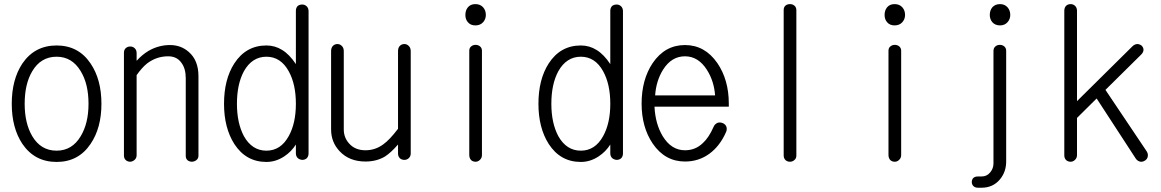

<svg xmlns="http://www.w3.org/2000/svg" viewBox="-20 -754 5540 916"><path d="M250 -537.1Q145.5 -537.1 86.9 -451.2Q36.1 -375 36.1 -258.8Q36.1 -143.6 86.9 -67.4Q145.5 18.6 250 18.6Q354.5 18.6 412.1 -67.4Q463.9 -143.6 463.9 -258.8Q463.9 -375 412.1 -451.2Q354.5 -537.1 250 -537.1ZM250 -483.4Q324.2 -483.4 365.2 -414.1Q402.3 -353.5 402.3 -258.8Q402.3 -166 365.2 -104.5Q324.2 -35.2 250 -35.2Q174.8 -35.2 133.8 -104.5Q97.7 -166 97.7 -258.8Q97.7 -353.5 133.8 -414.1Q174.8 -483.4 250 -483.4Z M571.3 -502V-12.7Q571.3 2 580.1 9.8Q588.9 17.6 601.6 17.6Q613.3 16.6 622.1 8.8Q631.8 0 631.8 -13.7V-395.5Q657.2 -431.6 681.6 -451.2Q726.6 -485.4 782.2 -485.4Q824.2 -485.4 845.7 -454.1Q866.2 -426.8 866.2 -380.9V-9.8Q866.2 2.9 875 10.7Q883.8 17.6 896.5 17.6Q908.2 16.6 917 9.8Q926.8 2 926.8 -10.7V-390.6Q926.8 -466.8 879.9 -506.8Q842.8 -539.1 791 -539.1Q736.3 -539.1 687.5 -510.7Q657.2 -492.2 631.8 -463.9V-501Q631.8 -515.6 622.1 -524.4Q613.3 -532.2 601.6 -532.2Q588.9 -532.2 580.1 -524.4Q571.3 -516.6 571.3 -502Z M1452.1 -700.2Q1452.1 -715.8 1442.4 -724.6Q1433.6 -732.4 1421.9 -732.4Q1409.2 -732.4 1400.4 -725.6Q1391.6 -716.8 1391.6 -702.1V-448.2Q1361.3 -494.1 1326.2 -515.6Q1292 -537.1 1251 -537.1Q1153.3 -537.1 1097.7 -451.2Q1048.8 -375 1048.8 -258.8Q1048.8 -144.5 1097.7 -67.4Q1153.3 18.6 1251 18.6Q1295.9 18.6 1335.9 -7.8Q1370.1 -30.3 1391.6 -64.5V-22.5Q1391.6 -8.8 1400.4 0Q1409.2 7.8 1421.9 8.8Q1433.6 8.8 1442.4 2Q1452.1 -6.8 1452.1 -22.5ZM1251 -483.4Q1319.3 -483.4 1357.4 -414.1Q1391.6 -352.5 1391.6 -258.8Q1391.6 -166 1357.4 -104.5Q1319.3 -35.2 1251 -35.2Q1182.6 -35.2 1143.6 -104.5Q1110.4 -167 1110.4 -258.8Q1110.4 -352.5 1143.6 -414.1Q1182.6 -483.4 1251 -483.4Z M1939.5 -21.5V-509.8Q1939.5 -526.4 1929.7 -535.2Q1920.9 -543.9 1909.2 -543.9Q1896.5 -543.9 1887.7 -535.2Q1878.9 -526.4 1878.9 -509.8V-139.6Q1838.9 -86.9 1808.6 -65.4Q1770.5 -37.1 1723.6 -37.1Q1674.8 -37.1 1646.5 -68.4Q1620.1 -96.7 1620.1 -136.7V-509.8Q1620.1 -526.4 1610.4 -535.2Q1601.6 -543.9 1589.8 -543.9Q1577.1 -543.9 1568.4 -535.2Q1559.6 -526.4 1559.6 -509.8V-136.7Q1559.6 -75.2 1600.6 -32.2Q1646.5 16.6 1723.6 16.6Q1777.3 16.6 1817.4 -7.8Q1844.7 -25.4 1878.9 -64.5V-21.5Q1878.9 -7.8 1887.7 1Q1896.5 8.8 1909.2 8.8Q1920.9 8.8 1929.7 1Q1939.5 -7.8 1939.5 -21.5Z M2218.8 -511.7V-14.6Q2218.8 0 2227.5 9.8Q2236.3 17.6 2249 17.6Q2260.7 17.6 2269.5 8.8Q2279.3 0 2279.3 -14.6V-511.7Q2279.3 -525.4 2269.5 -533.2Q2260.7 -540 2249 -540Q2236.3 -540 2227.5 -532.2Q2218.8 -525.4 2218.8 -511.7ZM2248 -734.4Q2224.6 -734.4 2211.9 -718.8Q2200.2 -704.1 2200.2 -682.6Q2200.2 -662.1 2211.9 -648.4Q2224.6 -632.8 2248 -632.8Q2271.5 -632.8 2285.2 -648.4Q2297.9 -663.1 2297.9 -682.6Q2297.9 -704.1 2285.2 -718.8Q2271.5 -734.4 2248 -734.4Z M2952.1 -700.2Q2952.1 -715.8 2942.4 -724.6Q2933.6 -732.4 2921.9 -732.4Q2909.2 -732.4 2900.4 -725.6Q2891.6 -716.8 2891.6 -702.1V-448.2Q2861.3 -494.1 2826.2 -515.6Q2792 -537.1 2751 -537.1Q2653.3 -537.1 2597.7 -451.2Q2548.8 -375 2548.8 -258.8Q2548.8 -144.5 2597.7 -67.4Q2653.3 18.6 2751 18.6Q2795.9 18.6 2835.9 -7.8Q2870.1 -30.3 2891.6 -64.5V-22.5Q2891.6 -8.8 2900.4 0Q2909.2 7.8 2921.9 8.8Q2933.6 8.8 2942.4 2Q2952.1 -6.8 2952.1 -22.5ZM2751 -483.4Q2819.3 -483.4 2857.4 -414.1Q2891.6 -352.5 2891.6 -258.8Q2891.6 -166 2857.4 -104.5Q2819.3 -35.2 2751 -35.2Q2682.6 -35.2 2643.6 -104.5Q2610.4 -167 2610.4 -258.8Q2610.4 -352.5 2643.6 -414.1Q2682.6 -483.4 2751 -483.4Z M3383.8 -147.5Q3361.3 -96.7 3333 -71.3Q3297.9 -37.1 3248 -37.1Q3182.6 -37.1 3141.6 -104.5Q3106.4 -163.1 3102.5 -245.1H3457V-259.8Q3457 -373 3402.3 -453.1Q3342.8 -539.1 3248 -539.1Q3152.3 -539.1 3093.8 -453.1Q3041 -374 3041 -259.8Q3041 -147.5 3093.8 -69.3Q3152.3 16.6 3248 16.6Q3313.5 16.6 3364.3 -20.5Q3415 -57.6 3444.3 -125Q3450.2 -139.6 3444.3 -152.3Q3438.5 -163.1 3426.8 -167Q3415 -171.9 3403.3 -168Q3389.6 -162.1 3383.8 -147.5ZM3105.5 -298.8Q3110.4 -369.1 3143.6 -421.9Q3183.6 -485.4 3248 -485.4Q3311.5 -485.4 3352.5 -420.9Q3386.7 -367.2 3391.6 -298.8Z M3718.8 -706.1V-12.7Q3718.8 1 3727.5 9.8Q3736.3 17.6 3749 17.6Q3760.7 17.6 3769.5 9.8Q3779.3 2 3779.3 -11.7V-705.1Q3779.3 -719.7 3769.5 -727.5Q3760.7 -734.4 3749 -734.4Q3736.3 -734.4 3727.5 -727.5Q3718.8 -719.7 3718.8 -706.1Z M4218.8 -511.7V-14.6Q4218.8 0 4227.5 9.8Q4236.3 17.6 4249 17.6Q4260.7 17.6 4269.5 8.8Q4279.3 0 4279.3 -14.6V-511.7Q4279.3 -525.4 4269.5 -533.2Q4260.7 -540 4249 -540Q4236.3 -540 4227.5 -532.2Q4218.8 -525.4 4218.8 -511.7ZM4248 -734.4Q4224.6 -734.4 4211.9 -718.8Q4200.2 -704.1 4200.2 -682.6Q4200.2 -662.1 4211.9 -648.4Q4224.6 -632.8 4248 -632.8Q4271.5 -632.8 4285.2 -648.4Q4297.9 -663.1 4297.9 -682.6Q4297.9 -704.1 4285.2 -718.8Q4271.5 -734.4 4248 -734.4Z M4719.7 -510.7V25.4Q4719.7 49.8 4704.1 68.4Q4688.5 87.9 4663.1 87.9H4645.5Q4630.9 87.9 4623 95.7Q4616.2 103.5 4616.2 114.3Q4616.2 125 4623 132.8Q4630.9 141.6 4645.5 141.6H4663.1Q4716.8 141.6 4750 102.5Q4780.3 66.4 4780.3 16.6V-511.7Q4780.3 -525.4 4770.5 -533.2Q4761.7 -540 4750 -540Q4737.3 -540 4728.5 -532.2Q4719.7 -524.4 4719.7 -510.7ZM4751 -734.4Q4727.5 -734.4 4713.9 -718.8Q4702.1 -704.1 4702.1 -682.6Q4702.1 -663.1 4713.9 -648.4Q4727.5 -632.8 4751 -632.8Q4773.4 -632.8 4787.1 -648.4Q4799.8 -663.1 4799.8 -682.6Q4799.8 -704.1 4787.1 -718.8Q4773.4 -734.4 4751 -734.4Z M5057.6 -702.1V-12.7Q5057.6 1 5066.4 9.8Q5075.2 17.6 5087.9 17.6Q5099.6 17.6 5108.4 8.8Q5118.2 0 5118.2 -14.6V-191.4L5211.9 -284.2L5399.4 3.9Q5408.2 15.6 5421.9 17.6Q5433.6 18.6 5444.3 10.7Q5454.1 3.9 5456.1 -8.8Q5458 -21.5 5449.2 -34.2L5253.9 -325.2L5422.9 -492.2Q5434.6 -502.9 5435.5 -515.6Q5435.5 -526.4 5427.7 -535.2Q5418.9 -543 5407.2 -543.9Q5394.5 -543.9 5383.8 -534.2L5118.2 -271.5V-702.1Q5118.2 -717.8 5108.4 -726.6Q5099.6 -734.4 5087.9 -734.4Q5075.2 -734.4 5066.4 -726.6Q5057.6 -717.8 5057.6 -702.1Z"/></svg>

Font: GulimChe
Style: Regular
Weight: 400
Monospace: yes
Version: Version 2.21